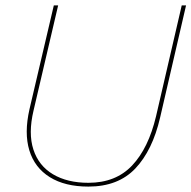

<svg xmlns="http://www.w3.org/2000/svg" viewBox="-20 -680 708 710"><path d="M307 10Q220 10 164 -25Q108 -60 88.5 -124Q69 -188 89 -276L179 -660H195L104 -271Q84 -187 103.5 -127Q123 -67 176 -35.5Q229 -4 307 -4Q408 -4 468.5 -68Q529 -132 557 -250L652 -660H668L572 -245Q544 -124 480.5 -57Q417 10 307 10Z"/></svg>

Font: Work Sans Thin
Style: Italic
Weight: 250
Italic angle: -13°
Designer: Wei Huang
Foundry: Wei Huang
Version: Version 2.012